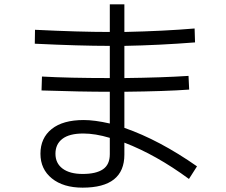

<svg xmlns="http://www.w3.org/2000/svg" viewBox="-20 -824 1040 883"><path d="M849 -1Q698 -112 552 -168V-113Q552 39 360 39Q271 39 218.5 -3.5Q166 -46 166 -117Q166 -189 217.5 -230.5Q269 -272 365 -272Q415 -272 485 -256V-402Q351 -402 171 -408L173 -472Q296 -465 485 -465V-613Q346 -613 140 -623L141 -687Q343 -677 485 -677V-804H552V-677Q735 -681 875 -693L877 -629Q711 -616 552 -613V-465Q726 -467 847 -475L850 -412Q742 -404 552 -402V-236Q713 -180 886 -59ZM485 -190Q418 -210 363 -210Q299 -210 267 -185.5Q235 -161 235 -117Q235 -73 268 -48.5Q301 -24 360 -24Q422 -24 453.5 -45.5Q485 -67 485 -115Z"/></svg>

Font: PlemolJP35 Console
Style: Regular
Weight: 400
Version: v2.0.3; ttfautohint (v1.8.4.7-5d5b-dirty) -l 6 -r 45 -G 200 